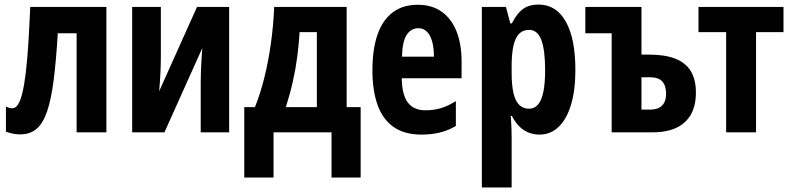

<svg xmlns="http://www.w3.org/2000/svg" viewBox="-20 -577 3449 837"><path d="M443.8 0H314V-432.1H231.9Q224.6 -311.5 213.9 -227.5Q203.1 -143.6 185.3 -91.3Q167.5 -39.1 139.2 -15.1Q110.8 8.8 67.9 8.8Q50.8 8.8 35.2 5.4Q19.5 2 5.9 -2.9V-112.8Q11.2 -109.4 18.6 -107.2Q25.9 -105 34.2 -105Q47.9 -105 58.6 -121.6Q69.3 -138.2 77.6 -172.4Q85.9 -206.5 92.3 -259.3Q98.6 -312 103.3 -383.5Q107.9 -455.1 111.8 -546.9H443.8Z M681.2 -546.9V-330.1Q681.2 -311.5 680.7 -294.2Q680.2 -276.9 679.4 -259.3Q678.7 -241.7 677.2 -222.2Q675.8 -202.6 673.8 -179.2L838.9 -546.9H979V0H855V-220.2Q855 -244.1 856 -268.3Q856.9 -292.5 858.4 -317.1Q859.9 -341.8 861.8 -367.2L696.8 0H556.2V-546.9Z M1491.2 -546.9V-109.9H1552.2V196.8H1425.3V0H1172.4V196.8H1044.9V-109.9H1091.3Q1114.7 -167.5 1132.3 -238.3Q1149.9 -309.1 1160.9 -387.5Q1171.9 -465.8 1175.3 -546.9ZM1361.3 -437H1286.1Q1282.7 -382.3 1275.9 -330.1Q1269 -277.8 1257.1 -223.9Q1245.1 -169.9 1226.1 -109.9H1361.3Z M1801.3 -556.2Q1862.8 -556.2 1905.5 -525.9Q1948.2 -495.6 1970.2 -440.2Q1992.2 -384.8 1992.2 -309.1V-235.8H1731.4Q1732.4 -164.1 1757.8 -130.1Q1783.2 -96.2 1835.4 -96.2Q1870.1 -96.2 1901.1 -105.2Q1932.1 -114.3 1967.3 -136.2V-27.8Q1934.6 -8.3 1897.5 0.7Q1860.4 9.8 1817.4 9.8Q1742.2 9.8 1694.8 -24.2Q1647.5 -58.1 1625.5 -120.8Q1603.5 -183.6 1603.5 -270Q1603.5 -362.3 1625.7 -426Q1647.9 -489.7 1691.9 -522.9Q1735.8 -556.2 1801.3 -556.2ZM1804.2 -454.1Q1772 -454.1 1752.9 -425Q1733.9 -396 1732.4 -330.1H1871.6Q1871.6 -368.7 1863.8 -396.5Q1856 -424.3 1840.8 -439.2Q1825.7 -454.1 1804.2 -454.1Z M2327.6 -557.1Q2404.8 -557.1 2446.5 -482.9Q2488.3 -408.7 2488.3 -272Q2488.3 -184.1 2469.5 -121.1Q2450.7 -58.1 2415.5 -24.2Q2380.4 9.8 2331.5 9.8Q2306.6 9.8 2284.4 1Q2262.2 -7.8 2243.9 -25.9Q2225.6 -43.9 2211.4 -71.8H2206.5Q2209 -40.5 2209.7 -17.3Q2210.4 5.9 2210.4 21V240.2H2080.6V-546.9H2185.5L2204.6 -475.1H2211.4Q2228 -507.3 2245.4 -525.1Q2262.7 -543 2283 -550Q2303.2 -557.1 2327.6 -557.1ZM2286.6 -446.8Q2260.3 -446.8 2243.4 -430.2Q2226.6 -413.6 2218.5 -378.4Q2210.4 -343.3 2210.4 -287.1V-259.8Q2210.4 -205.6 2218.5 -170.9Q2226.6 -136.2 2243.7 -119.6Q2260.7 -103 2286.6 -103Q2310.1 -103 2325.7 -121.6Q2341.3 -140.1 2348.9 -177.5Q2356.4 -214.8 2356.4 -271Q2356.4 -359.9 2339.6 -403.3Q2322.8 -446.8 2286.6 -446.8Z M2776.4 -546.9V-338.9H2810.5Q2877.9 -338.9 2923.1 -321.5Q2968.3 -304.2 2991 -267.6Q3013.7 -231 3013.7 -173.8Q3013.7 -115.2 2991.2 -76.7Q2968.8 -38.1 2926.5 -19Q2884.3 0 2823.7 0H2646.5V-432.1H2531.7V-546.9ZM2813.5 -240.2H2776.4V-99.1H2814.5Q2848.1 -99.1 2866 -116.7Q2883.8 -134.3 2883.8 -168Q2883.8 -203.1 2867.2 -221.7Q2850.6 -240.2 2813.5 -240.2Z M3395.5 -437H3275.9V0H3145.5V-437H3024.9V-546.9H3395.5Z"/></svg>

Font: Open Sans Condensed
Style: Regular
Weight: 400
Width: 3
Designer: Monotype Design Team
Foundry: Monotype Imaging Inc.
Version: Version 3.000